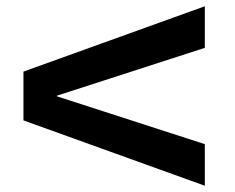

<svg xmlns="http://www.w3.org/2000/svg" viewBox="-20 -597 752 614"><path d="M635 -3 55 -212V-368L635 -577V-444L162 -291V-289L635 -136Z"/></svg>

Font: M PLUS 2
Style: Bold
Weight: 700
Designer: Coji Morishita
Foundry: UNDERFOREST DESIGN
Version: Version 1.001